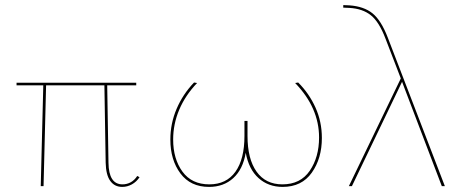

<svg xmlns="http://www.w3.org/2000/svg" viewBox="-20 -731 1815 754"><path d="M528 -35Q516 -17 498 -7Q480 3 460 3Q430 3 413 -20.5Q396 -44 395 -92L390 -396H161L151 0H140L150 -396H45V-406H515V-396H401L406 -92Q407 -7 461 -7Q478 -7 493 -15Q508 -23 519 -40Z M1244 -189Q1244 -109 1204.5 -53Q1165 3 1090 3Q1034 3 995.5 -31.5Q957 -66 945 -131Q934 -66 896 -31.5Q858 3 801 3Q728 3 688.5 -50Q649 -103 649 -183Q649 -246 673.5 -303.5Q698 -361 742 -407L754 -405Q708 -357 684 -300.5Q660 -244 660 -183Q660 -107 696.5 -57Q733 -7 802 -7Q869 -7 904.5 -56.5Q940 -106 940 -197V-256H952V-197Q952 -107 987.5 -57Q1023 -7 1089 -7Q1160 -7 1196.5 -60.5Q1233 -114 1233 -191Q1233 -308 1139 -405L1151 -407Q1194 -364 1219 -308.5Q1244 -253 1244 -189Z M1727 0H1715L1560 -407L1559 -410L1362 0H1350L1554 -423L1494 -579Q1469 -645 1436.5 -671Q1404 -697 1352 -700L1328 -701V-711L1352 -710Q1409 -706 1443 -678.5Q1477 -651 1503 -583Z"/></svg>

Font: Ysabeau Hairline
Style: Regular
Weight: 100
Designer: Christian Thalmann (Catharsis Fonts)
Version: Version 0.003